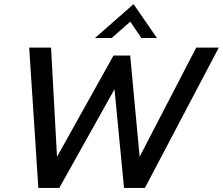

<svg xmlns="http://www.w3.org/2000/svg" viewBox="-20 -924 1096 944"><path d="M447.3 -737.3 636.7 -903.8 751.5 -737.3H674.8L620.6 -817.4L529.3 -737.3ZM168.5 0 123.5 -689.9H231L260.3 -153.3L538.1 -650.9H620.1L666.5 -153.3L944.8 -689.9H1055.7L692.4 0H589.8L543 -485.4L271.5 0Z"/></svg>

Font: HK Grotesk SmBold Legacy Italic
Style: Regular
Weight: 600
Italic angle: -13°
Designer: Alfredo Marco Pradil
Foundry: Hanken Design Co.
Version: Version 2.022;PS 002.022;hotconv 1.0.88;makeotf.lib2.5.64775